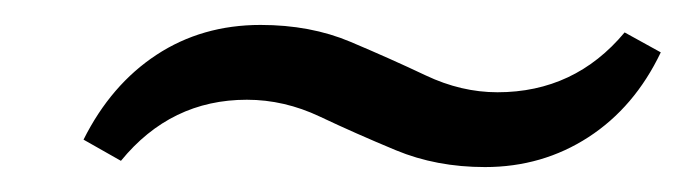

<svg xmlns="http://www.w3.org/2000/svg" viewBox="-20 -419 555 154"><path d="M369 -285Q330 -285 297.5 -298.5Q265 -312 236.5 -325.5Q208 -339 178 -339Q117 -339 77 -290L47 -307Q69 -351 105.5 -375Q142 -399 189 -399Q229 -399 261 -385.5Q293 -372 321.5 -358.5Q350 -345 379 -345Q441 -345 481 -393L510 -377Q489 -333 452 -309Q415 -285 369 -285Z"/></svg>

Font: Platypi Light
Style: Bold Italic
Weight: 700
Italic angle: -13°
Version: Version 1.200